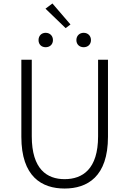

<svg xmlns="http://www.w3.org/2000/svg" viewBox="-20 -1073 745 1106"><path d="M352 13C483 13 602 -55 602 -285V-729H545V-288C545 -98 455 -41 352 -41C251 -41 163 -98 163 -288V-729H103V-285C103 -55 221 13 352 13ZM386 -932 282 -1053 242 -1023 358 -911ZM243 -801C267 -801 285 -817 285 -842C285 -867 267 -884 243 -884C219 -884 202 -867 202 -842C202 -817 219 -801 243 -801ZM462 -801C486 -801 504 -817 504 -842C504 -867 486 -884 462 -884C438 -884 420 -867 420 -842C420 -817 438 -801 462 -801Z"/></svg>

Font: Noto Sans CJK KR Light
Style: Regular
Weight: 300
Designer: Ryoko NISHIZUKA (kana & ideographs); Paul D. Hunt (Latin, Greek & Cyrillic); Wenlong ZHANG (bopomofo); Sandoll Communica
Foundry: Adobe Systems Incorporated
Version: Version 1.004;PS 1.004;hotconv 1.0.82;makeotf.lib2.5.63406